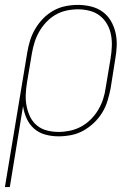

<svg xmlns="http://www.w3.org/2000/svg" viewBox="-40 -548 560 783"><path d="M-20 215 71 -333Q75 -358 82.5 -382.5Q90 -407 103.5 -430Q117 -453 136 -472.5Q155 -492 178.5 -505Q202 -518 227.5 -523Q253 -528 278 -528Q305 -528 331.5 -521.5Q358 -515 378.5 -500Q399 -485 412 -463Q425 -441 431 -415Q437 -389 436 -361.5Q435 -334 430 -307L411 -187Q406 -162 398.5 -137Q391 -112 377 -89Q363 -66 343 -47Q323 -28 299.5 -15Q276 -2 250 3Q224 8 199 8Q171 8 145 1Q119 -6 99.5 -23Q80 -40 69 -64Q58 -88 54 -115L0 215ZM199 -10Q222 -10 245.5 -15Q269 -20 290.5 -31.5Q312 -43 330 -61Q348 -79 360.5 -100Q373 -121 380.5 -144Q388 -167 391 -190L411 -310Q415 -334 416 -359Q417 -384 412.5 -407Q408 -430 396.5 -450Q385 -470 367 -484Q349 -498 325.5 -504Q302 -510 278 -510Q255 -510 231.5 -505Q208 -500 187 -488Q166 -476 149 -458Q132 -440 120 -419Q108 -398 101 -375.5Q94 -353 90 -330L70 -211Q66 -187 65 -162.5Q64 -138 68.5 -115Q73 -92 83 -71.5Q93 -51 110.5 -36.5Q128 -22 151 -16Q174 -10 199 -10Z"/></svg>

Font: Iosevka SS04 Thin
Style: Italic
Weight: 100
Italic angle: -9°
Monospace: yes
Designer: Belleve Invis
Foundry: Belleve Invis
Version: Version 19.0.0; ttfautohint (v1.8.4)